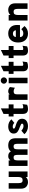

<svg xmlns="http://www.w3.org/2000/svg" viewBox="2191 -2957 778 5200"><g transform="rotate(-90 2580.0 -357.0)"><path d="M386 0V-47Q338 12 245 12Q215 12 186.5 2.5Q158 -7 131 -27Q104 -47 87 -85.5Q70 -124 70 -176V-511H220V-250Q220 -188 237 -160.5Q254 -133 299 -133Q345 -133 365.5 -161Q386 -189 386 -248V-511H536V0Z M1286 0V-259Q1286 -327 1271 -352.5Q1256 -378 1215 -378Q1168 -378 1152 -353.5Q1136 -329 1136 -264V0H986V-259Q986 -327 971 -352.5Q956 -378 915 -378Q869 -378 852.5 -353Q836 -328 836 -264V0H686V-511H836V-464Q860 -493 885.5 -508Q911 -523 951 -523Q1045 -523 1078 -452Q1131 -523 1239 -523Q1333 -523 1384.5 -477Q1436 -431 1436 -314V0Z M1758 12Q1694 12 1636 -15Q1578 -42 1546 -87L1641 -167Q1662 -146 1695.5 -128Q1729 -110 1763 -110Q1831 -110 1831 -148Q1831 -164 1814 -175.5Q1797 -187 1747 -206Q1650 -238 1606.5 -274.5Q1563 -311 1563 -377Q1563 -445 1618 -484Q1673 -523 1755 -523Q1873 -523 1948 -437L1852 -358Q1806 -401 1755 -401Q1696 -401 1696 -370Q1696 -340 1796 -315Q1831 -304 1854 -294Q1877 -284 1905.5 -264.5Q1934 -245 1949 -216Q1964 -187 1964 -148Q1964 -72 1908.5 -30Q1853 12 1758 12Z M2226 12Q2095 12 2095 -129V-379H2026V-511H2095V-651L2244 -722V-511H2353V-379H2244V-142Q2244 -130 2252 -123Q2260 -116 2270 -116Q2314 -116 2360 -136L2343 -11Q2296 12 2226 12Z M2475 0V-511H2625V-479Q2646 -523 2705 -523Q2766 -523 2823 -478L2803 -342Q2755 -376 2701 -376Q2664 -376 2644.5 -356.5Q2625 -337 2625 -284V0Z M2999 -556Q2964 -556 2938.5 -581.5Q2913 -607 2913 -642Q2913 -677 2938.5 -701.5Q2964 -726 2999 -726Q3036 -726 3060.5 -701.5Q3085 -677 3085 -642Q3085 -606 3060 -581Q3035 -556 2999 -556ZM2924 0V-511H3074V0Z M3380 12Q3249 12 3249 -129V-379H3180V-511H3249V-651L3398 -722V-511H3507V-379H3398V-142Q3398 -130 3406 -123Q3414 -116 3424 -116Q3468 -116 3514 -136L3497 -11Q3450 12 3380 12Z M3807 12Q3676 12 3676 -129V-379H3607V-511H3676V-651L3825 -722V-511H3934V-379H3825V-142Q3825 -130 3833 -123Q3841 -116 3851 -116Q3895 -116 3941 -136L3924 -11Q3877 12 3807 12Z M4273 12Q4159 12 4094 -59Q4029 -130 4029 -256Q4029 -378 4095 -450.5Q4161 -523 4273 -523Q4376 -523 4440 -461Q4504 -399 4504 -281Q4504 -227 4500 -205H4175Q4180 -115 4273 -115Q4312 -115 4338 -127.5Q4364 -140 4389 -169L4475 -83Q4396 12 4273 12ZM4177 -317H4361Q4350 -396 4266 -396Q4229 -396 4205.5 -375Q4182 -354 4177 -317Z M4940 0V-261Q4940 -324 4923 -351Q4906 -378 4861 -378Q4814 -378 4794 -350Q4774 -322 4774 -263V0H4624V-511H4774V-464Q4823 -523 4914 -523Q4945 -523 4973.5 -514Q5002 -505 5029.5 -485Q5057 -465 5073.5 -426.5Q5090 -388 5090 -335V0Z"/></g></svg>

Font: Overpass Heavy
Style: Regular
Weight: 900
Designer: Delve Withrington, Thomas Jockin
Foundry: Delve Fonts
Version: Version 3.000;DELV;Overpass